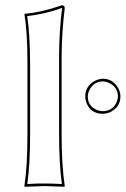

<svg xmlns="http://www.w3.org/2000/svg" viewBox="-20 -718 485 741"><path d="M85.9 -200.2V-474.1Q85.9 -595.7 74.2 -662.1L76.2 -665Q135.3 -669.4 210.4 -694.8Q215.8 -696.8 219.2 -698.2Q229 -696.3 230 -688Q218.3 -591.8 217.8 -500V-200.2Q217.8 -80.6 230 0L228 2.9Q226.6 2.9 151.9 0L75.2 2.9L74.2 0Q85.9 -76.7 85.9 -200.2ZM377 -278.8Q332.5 -278.8 314.9 -317.9Q309.1 -331.5 309.1 -346.2Q309.1 -383.3 342.3 -403.8Q358.9 -413.6 377 -414.1Q413.6 -414.1 434.6 -380.9Q444.8 -363.8 444.8 -346.2Q444.8 -306.6 409.2 -287.1Q393.6 -279.3 377 -278.8ZM96.2 -200.2Q96.2 -83 85.4 -7.8Q124.5 -10.3 151.9 -9.8Q180.2 -9.8 218.8 -7.8Q208 -87.4 208 -200.2V-500Q208 -593.3 219.7 -687.5Q156.2 -664.1 85 -655.8Q95.7 -587.4 96.2 -474.1ZM377 -289.1Q412.6 -289.1 428.7 -320.8Q434.6 -333.5 435.1 -346.2Q435.1 -379.9 402.8 -397Q389.6 -403.8 377 -403.8Q343.8 -403.8 326.2 -372.6Q319.3 -359.4 318.8 -346.2Q318.8 -310.1 351.1 -294.9Q363.3 -289.1 377 -289.1Z"/></svg>

Font: Linux Biolinum Outline O
Style: Bold
Weight: 700
Designer: Philipp H. Poll
Foundry: Philipp H. Poll
Version: Version 0.9.2